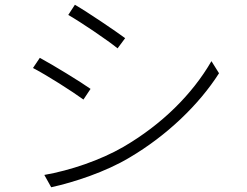

<svg xmlns="http://www.w3.org/2000/svg" viewBox="-20 -775 1040 810"><path d="M296 -755 268 -712C322 -681 433 -606 476 -571L508 -614C469 -643 351 -723 296 -755ZM167 -37 196 15C292 -6 426 -50 526 -110C684 -203 820 -334 904 -466L872 -517C791 -377 663 -250 500 -155C403 -99 276 -56 167 -37ZM148 -531 119 -488C176 -459 287 -388 332 -355L362 -400C323 -428 202 -502 148 -531Z"/></svg>

Font: Noto Sans CJK SC Light
Style: Regular
Weight: 300
Designer: Ryoko NISHIZUKA 西塚涼子 (kana, bopomofo & ideographs); Paul D. Hunt (Latin, Greek & Cyrillic); Sandoll Communications 산돌커뮤니
Foundry: Adobe
Version: Version 2.004;hotconv 1.0.118;makeotfexe 2.5.65603